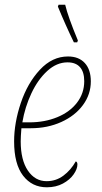

<svg xmlns="http://www.w3.org/2000/svg" viewBox="-20 -786 433 816"><path d="M40 -185Q40 -264 68.5 -348.5Q97 -433 149.5 -489.5Q202 -546 269 -546Q315 -546 340.5 -518Q366 -490 366 -440Q366 -385 332.5 -339.5Q299 -294 240.5 -267.5Q182 -241 111 -241H71Q68 -205 68 -185Q68 -106 98.5 -61Q129 -16 178 -16Q218 -16 249.5 -39.5Q281 -63 302 -100Q309 -98 309 -87Q309 -68 293 -45Q277 -22 247.5 -6Q218 10 179 10Q116 10 78 -39.5Q40 -89 40 -185ZM105 -266Q170 -266 223.5 -288Q277 -310 307.5 -350Q338 -390 338 -441Q338 -480 320 -500.5Q302 -521 267 -521Q221 -521 181 -484.5Q141 -448 113.5 -389.5Q86 -331 75 -266ZM226 -758 229 -766H257Q269 -715 311 -614L308 -606H294Q259 -678 226 -758Z"/></svg>

Font: Noto Serif NarrowThin
Style: Italic
Weight: 250
Width: 4
Italic angle: -12°
Designer: Monotype Design Team
Foundry: Monotype Imaging Inc.
Version: Version 1.001